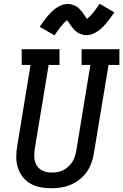

<svg xmlns="http://www.w3.org/2000/svg" viewBox="-20 -998 658 1026"><path d="M254 8Q224 8 195.5 2.5Q167 -3 142.5 -17Q118 -31 101 -53Q84 -75 75.5 -102Q67 -129 67 -158.5Q67 -188 72 -217L143 -651H96V-735H298V-651H240L166 -204Q162 -180 163.5 -156Q165 -132 177 -113Q189 -94 210 -85Q231 -76 255 -76Q255 -76 255.5 -76Q256 -76 256 -76Q271 -76 286.5 -78.5Q302 -81 316.5 -88Q331 -95 343.5 -106Q356 -117 365 -130.5Q374 -144 379 -159Q384 -174 387 -189L463 -651H416V-735H618V-651H560L481 -175Q477 -150 467.5 -124.5Q458 -99 442 -77Q426 -55 404 -38Q382 -21 357 -10.5Q332 0 305.5 4Q279 8 254 8ZM271 -809 192 -855Q204 -873 215 -887.5Q226 -902 236.5 -914Q247 -926 257 -936Q267 -946 281 -955.5Q295 -965 310.5 -971Q326 -977 341 -977Q351 -977 359.5 -975Q368 -973 376.5 -969.5Q385 -966 391.5 -961.5Q398 -957 405 -950Q412 -943 417 -936.5Q422 -930 426.5 -923.5Q431 -917 436 -909.5Q441 -902 445 -897Q460 -909 476 -928Q492 -947 512 -978L591 -932Q579 -914 568 -899.5Q557 -885 547 -873Q537 -861 526.5 -851Q516 -841 502.5 -831.5Q489 -822 473.5 -816Q458 -810 442 -810Q433 -810 424.5 -812Q416 -814 407.5 -817.5Q399 -821 392.5 -825.5Q386 -830 379 -837Q372 -844 366.5 -850.5Q361 -857 357 -863.5Q353 -870 347.5 -877.5Q342 -885 338 -890Q323 -878 307.5 -859Q292 -840 271 -809Z"/></svg>

Font: Iosevka Curly Slab MdExObl
Style: Regular
Weight: 500
Width: 7
Italic angle: -9°
Monospace: yes
Designer: Belleve Invis
Foundry: Belleve Invis
Version: Version 11.1.0; ttfautohint (v1.8.3)